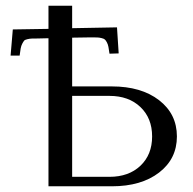

<svg xmlns="http://www.w3.org/2000/svg" viewBox="-20 -653 675 673"><path d="M149.9 -519 112.8 -518.1Q97.2 -518.1 90.8 -517.8Q84.5 -517.6 75.9 -515.6Q67.4 -513.7 64.7 -510.5Q62 -507.3 58.1 -500Q54.2 -492.7 52.5 -483.4Q50.8 -474.1 48.8 -458H17.1L24.9 -549.8L149.9 -551.8V-632.8H232.9V-554.2L390.1 -557.1L396 -465.8Q378.9 -464.8 363.8 -464.8Q361.8 -479.5 360.1 -488.5Q358.4 -497.6 354.7 -504.4Q351.1 -511.2 347.7 -514.4Q344.2 -517.6 335.9 -519.5Q327.6 -521.5 320.8 -521.7Q314 -522 298.8 -522L232.9 -521V-350.1H372.1Q475.1 -350.1 537.6 -301.8Q600.1 -253.4 600.1 -174.8Q600.1 -96.2 537.6 -48.1Q475.1 0 372.1 0H149.9ZM232.9 -33.2H363.8Q431.2 -33.2 472.2 -72Q513.2 -110.8 513.2 -174.8Q513.2 -238.8 472.2 -277.8Q431.2 -316.9 363.8 -316.9H232.9Z"/></svg>

Font: Resagokr
Style: Regular
Weight: 500
Designer: gluk
Foundry: gluk
Version: Version 0.95